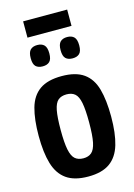

<svg xmlns="http://www.w3.org/2000/svg" viewBox="-133 -958 721 1036"><g transform="rotate(-15 227.5 -440.0)"><path d="M25 -271Q25 -363 42.5 -425.5Q60 -488 104.5 -519.5Q149 -551 228 -551Q306 -551 350.5 -519.5Q395 -488 412.5 -425.5Q430 -363 430 -271Q430 -178 411.5 -115.5Q393 -53 349 -21.5Q305 10 228 10Q151 10 106.5 -21.5Q62 -53 43.5 -115.5Q25 -178 25 -271ZM148 -271Q148 -199 156 -160.5Q164 -122 181.5 -107Q199 -92 228 -92Q256 -92 273.5 -107Q291 -122 299 -160.5Q307 -199 307 -271Q307 -342 299.5 -380.5Q292 -419 274.5 -434Q257 -449 228 -449Q198 -449 180.5 -434Q163 -419 155.5 -380.5Q148 -342 148 -271ZM311 -628Q286 -628 272.5 -641Q259 -654 259 -687Q259 -720 272.5 -733.5Q286 -747 311 -747Q336 -747 349.5 -733.5Q363 -720 363 -687Q363 -654 349.5 -641Q336 -628 311 -628ZM144 -628Q119 -628 105.5 -641Q92 -654 92 -687Q92 -720 105.5 -733.5Q119 -747 144 -747Q169 -747 182.5 -733.5Q196 -720 196 -687Q196 -654 182.5 -641Q169 -628 144 -628ZM104 -799V-890H350V-799Z"/></g></svg>

Font: Georama Semi Condensed SemiBold
Style: Regular
Weight: 600
Width: 4
Designer: Jean-Baptiste Levee
Foundry: Production Type
Version: Version 1.000